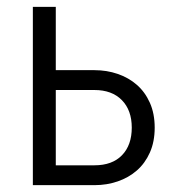

<svg xmlns="http://www.w3.org/2000/svg" viewBox="-20 -541 501 561"><path d="M76 -521H143V-336H256Q292 -336 324 -325Q356 -314 380 -293Q404 -272 418 -240.5Q432 -209 432 -168Q432 -127 418 -95.5Q404 -64 380 -43Q356 -22 324 -11Q292 0 256 0H76ZM256 -58Q308 -58 336.5 -87.5Q365 -117 365 -168Q365 -219 336 -248.5Q307 -278 256 -278H143V-58Z"/></svg>

Font: Oxford Sans
Style: Regular
Weight: 400
Designer: Matt McInerney, Pablo Impallari, Rodrigo Fuenzalida
Foundry: Matt McInerney, Pablo Impallari, Rodrigo Fuenzalida
Version: Version 3.000g; ttfautohint (v1.5) -l 8 -r 28 -G 28 -x 14 -D